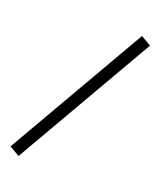

<svg xmlns="http://www.w3.org/2000/svg" viewBox="-258 -934 1026 1227"><g transform="rotate(30 255.0 -320.5)"><path d="M405 -850 480 -822 105 209 30 181Z"/></g></svg>

Font: Actor
Style: Regular
Weight: 400
Designer: Thomas Junold
Foundry: Thomas Junold
Version: Version 1.001